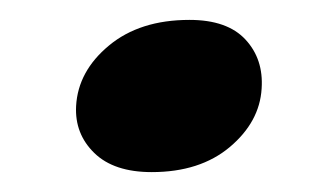

<svg xmlns="http://www.w3.org/2000/svg" viewBox="-20 -353 332 193"><path d="M132.5 -180Q94.5 -180 74.8 -199.2Q55 -218.5 56.5 -246.5Q58.5 -281.5 89.5 -307.2Q120.5 -333 170.5 -333Q208.5 -333 226.8 -313.2Q245 -293.5 243 -264Q241 -230.5 211 -205.2Q181 -180 132.5 -180Z"/></svg>

Font: Fraunces 9pt SemiBold
Style: Italic
Weight: 600
Italic angle: -16°
Version: Version 1.000;[b76b70a41]